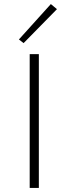

<svg xmlns="http://www.w3.org/2000/svg" viewBox="-20 -924 338 944"><path d="M96 -712 73 -730 230 -904 260 -879ZM126 0V-658H171V0Z"/></svg>

Font: EauTestInfant Light
Style: Regular
Weight: 300
Designer: Christian Thalmann (Catharsis Fonts)
Version: Version 0.001;PS 000.001;hotconv 1.0.88;makeotf.lib2.5.64775